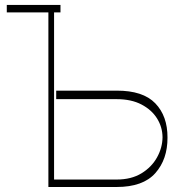

<svg xmlns="http://www.w3.org/2000/svg" viewBox="-20 -747 689 767"><path d="M221.6 -727.3V-697.4H196V-29.8H446Q504.6 -29.8 545.3 -54.7Q585.9 -79.5 607.4 -118.4Q628.9 -157.3 629.3 -198.9Q628.9 -239.3 607.4 -273.8Q585.9 -308.2 545.3 -329.5Q504.6 -350.9 446 -350.9H204.5V-384.9H446Q551.1 -385.3 600.3 -334.3Q649.5 -283.4 649.1 -197.4Q649.5 -110.4 600.3 -55.2Q551.1 0 446 0H173.3V-697.4H7.1V-727.3Z"/></svg>

Font: Inter UI Thin
Style: Regular
Weight: 100
Designer: Rasmus Andersson
Foundry: rsms
Version: 3.2;8d6f07862